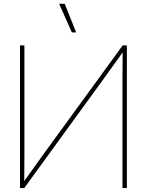

<svg xmlns="http://www.w3.org/2000/svg" viewBox="-20 -959 749 979"><path d="M604.5 0V-551.3Q605 -589.4 605 -627.4Q605.5 -652.8 605.5 -703.6H613.8Q586.4 -665.5 559.1 -627.4Q531.7 -589.4 504.4 -551.3L103.5 0H82V-727.5H104.5V-175.3Q104.5 -124.5 104 -99.6Q104 -61.5 103.5 -23.4H94.7Q149.4 -99.6 203.6 -175.3L605.5 -727.5H627V0ZM281.7 -939.5H310.1L368.2 -793.9H346.2Z"/></svg>

Font: Intratopia Thin
Style: Regular
Weight: 100
Designer: Rasmus Andersson
Foundry: rsms
Version: Version 3.000;Glyphs 3.2.3 (3260)